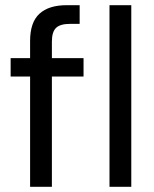

<svg xmlns="http://www.w3.org/2000/svg" viewBox="-20 -720 595 740"><path d="M96 0V-425H21V-496H96V-562Q96 -634 132 -667Q168 -700 237 -700H287V-628H250Q212 -628 196 -612.5Q180 -597 180 -560V-496H302V-425H180V0ZM402 0V-700H486V0Z"/></svg>

Font: Rethink Sans
Style: Regular
Weight: 400
Designer: The Rethink Sans project authors (Hans Thiessen). DM Sans designed by Colophon Foundry.
Foundry: Rethink Communications LLC
Version: Version 1.001